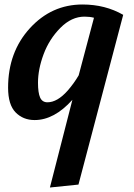

<svg xmlns="http://www.w3.org/2000/svg" viewBox="-20 -527 596 854"><path d="M16 -137Q16 -295 112.5 -401Q209 -507 347 -507Q448 -507 528 -461L329 294L202 307L302 -83Q221 7 134 7Q83 7 49.5 -27Q16 -61 16 -137ZM149 -159Q149 -114 158.5 -93Q168 -72 191 -72Q235 -72 281 -124Q309 -156 330 -192L398 -448Q380 -453 356 -453Q298 -453 248.5 -403Q199 -353 174 -286Q149 -219 149 -159Z"/></svg>

Font: Volkhov
Style: Bold Italic
Weight: 700
Designer: Cyreal (www.cyreal.org)
Foundry: Cyreal (www.cyreal.org)
Version: Version 1.001